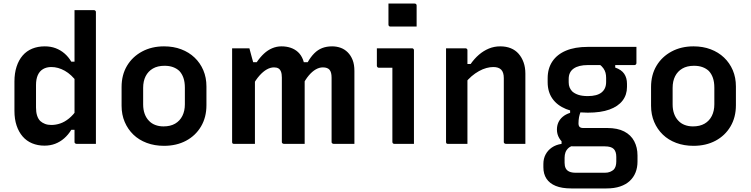

<svg xmlns="http://www.w3.org/2000/svg" viewBox="-20 -807 4210 1077"><path d="M231 -547Q265 -547 292.5 -536.5Q320 -526 342 -507Q364 -488 380 -461H413V-345Q381 -389 343.5 -410Q306 -431 268 -431Q241 -431 221.5 -419.5Q202 -408 192 -385.5Q182 -363 182 -330V-204Q182 -178 188 -159Q194 -140 206 -128Q217 -118 232.5 -112Q248 -106 268 -106Q293 -106 318 -114.5Q343 -123 367 -142.5Q391 -162 413 -194V-79H380Q363 -51 340 -31Q317 -11 289.5 -0.5Q262 10 229 10Q192 10 160.5 -3Q129 -16 107 -41.5Q85 -67 73 -103Q61 -139 61 -185V-350Q61 -396 73 -433Q85 -470 107 -495.5Q129 -521 160.5 -534Q192 -547 231 -547ZM507 -750Q511 -750 513 -748.5Q515 -747 516.5 -745Q518 -743 518 -739Q518 -664 518 -587Q518 -510 518 -433.5Q518 -357 518 -282Q518 -207 518 -135Q518 -99 518 -65.5Q518 -32 518 0Q505 0 491 0Q477 0 463.5 0Q450 0 436 0Q422 0 409 0Q406 0 403.5 -1.5Q401 -3 399.5 -5Q398 -7 398 -11Q398 -91 398 -171Q398 -251 398 -330.5Q398 -410 398 -490Q398 -570 398 -650Q398 -675 398 -700Q398 -725 398 -750Q411 -750 425 -750Q439 -750 452.5 -750Q466 -750 480 -750Q494 -750 507 -750Z M900 -547Q953 -547 996.5 -530.5Q1040 -514 1071.5 -484Q1103 -454 1120.5 -413Q1138 -372 1138 -322V-217Q1138 -149 1107.5 -97.5Q1077 -46 1023.5 -17.5Q970 11 900 11Q847 11 803 -5.5Q759 -22 728 -52Q697 -82 679.5 -123Q662 -164 662 -214V-319Q662 -387 692.5 -438Q723 -489 777 -518Q831 -547 900 -547ZM903 -438Q864 -438 837.5 -422.5Q811 -407 797 -379.5Q783 -352 783 -314V-221Q783 -192 791.5 -168.5Q800 -145 816 -129Q830 -114 851 -106Q872 -98 897 -98Q936 -98 962.5 -113.5Q989 -129 1003 -157Q1017 -185 1017 -222V-315Q1017 -347 1009 -370Q1001 -393 986 -409Q971 -423 950.5 -430.5Q930 -438 903 -438Z M1968 0Q1952 0 1930 0Q1908 0 1887 0Q1866 0 1851 0Q1848 0 1845.5 -1.5Q1843 -3 1841.5 -5Q1840 -7 1840 -11Q1840 -49 1840 -87Q1840 -125 1840 -162Q1840 -199 1840 -235Q1840 -271 1840 -305Q1840 -339 1840 -371Q1840 -402 1828.5 -415.5Q1817 -429 1791 -429Q1771 -429 1751 -417.5Q1731 -406 1712 -383.5Q1693 -361 1676 -327L1659 -458H1706Q1723 -488 1743 -508Q1763 -528 1787.5 -537.5Q1812 -547 1843 -547Q1868 -547 1890.5 -539Q1913 -531 1930.5 -513.5Q1948 -496 1958 -470.5Q1968 -445 1968 -409Q1968 -381 1968 -345.5Q1968 -310 1968 -269.5Q1968 -229 1968 -186Q1968 -143 1968 -100Q1968 -75 1968 -50Q1968 -25 1968 0ZM1689 0Q1675 0 1652 0Q1629 0 1607 0Q1585 0 1572 0Q1569 0 1566.5 -1.5Q1564 -3 1562.5 -5Q1561 -7 1561 -11Q1561 -49 1561 -87Q1561 -125 1561 -162Q1561 -199 1561 -235.5Q1561 -272 1561 -306Q1561 -340 1561 -372Q1561 -393 1556 -405.5Q1551 -418 1541.5 -423.5Q1532 -429 1517 -429Q1497 -429 1476.5 -417.5Q1456 -406 1435.5 -383Q1415 -360 1396 -325L1375 -458H1420Q1439 -486 1460.5 -506Q1482 -526 1507 -536.5Q1532 -547 1559 -547Q1587 -547 1610.5 -539Q1634 -531 1651.5 -515Q1669 -499 1679 -474Q1689 -449 1689 -415Q1689 -392 1689 -354Q1689 -316 1689 -264Q1689 -212 1689 -146Q1689 -80 1689 0ZM1410 0Q1397 0 1382 0Q1367 0 1351 0Q1335 0 1320 0Q1305 0 1293 0Q1290 0 1288 -0.5Q1286 -1 1284.5 -2.5Q1283 -4 1282.5 -6Q1282 -8 1282 -11Q1282 -82 1282 -153Q1282 -224 1282 -294.5Q1282 -365 1282 -436Q1282 -464 1282 -489.5Q1282 -515 1282 -536Q1292 -536 1304.5 -536Q1317 -536 1330.5 -536Q1344 -536 1356.5 -536Q1369 -536 1379 -536Q1379 -536 1383.5 -519Q1388 -502 1394 -480Q1400 -458 1405 -441Q1410 -424 1410 -424Q1410 -360 1410 -290Q1410 -220 1410 -147.5Q1410 -75 1410 0Z M2181 -11Q2181 -42 2181 -83.5Q2181 -125 2181 -172Q2181 -219 2181 -266Q2181 -313 2181 -355Q2181 -397 2181 -427H2172Q2165 -427 2157 -427Q2149 -427 2140 -427Q2131 -427 2122 -427Q2113 -427 2105 -427Q2100 -427 2097 -430.5Q2094 -434 2094 -438Q2094 -462 2094 -487Q2094 -512 2094 -536Q2110 -536 2131 -536Q2152 -536 2174.5 -536Q2197 -536 2218.5 -536Q2240 -536 2259 -536Q2278 -536 2291 -536Q2295 -536 2297 -534.5Q2299 -533 2300.5 -531Q2302 -529 2302 -525Q2302 -477 2302 -422Q2302 -367 2302 -310.5Q2302 -254 2302 -199.5Q2302 -145 2302 -95Q2302 -80 2302 -64Q2302 -48 2302 -32Q2302 -16 2302 0Q2273 0 2247.5 0Q2222 0 2192 0Q2187 0 2184 -3Q2181 -6 2181 -11ZM2159 -787Q2177 -787 2195 -787Q2213 -787 2232.5 -787Q2252 -787 2270 -787Q2288 -787 2306 -787Q2311 -787 2314 -784Q2317 -781 2317 -776V-658Q2299 -658 2281 -658Q2263 -658 2243.5 -658Q2224 -658 2206 -658Q2188 -658 2170 -658Q2165 -658 2162 -661Q2159 -664 2159 -669Z M2927 0Q2898 0 2872.5 0Q2847 0 2817 0Q2814 0 2811.5 -1.5Q2809 -3 2807.5 -5Q2806 -7 2806 -11Q2806 -71 2806 -130.5Q2806 -190 2806 -250Q2806 -310 2806 -369Q2806 -401 2791.5 -416Q2777 -431 2747 -431Q2729 -431 2708.5 -425.5Q2688 -420 2666.5 -408Q2645 -396 2625 -379Q2605 -362 2587 -338V-448H2620Q2641 -478 2666.5 -500Q2692 -522 2722 -534.5Q2752 -547 2786 -547Q2819 -547 2845 -536.5Q2871 -526 2889 -505.5Q2907 -485 2917 -457Q2927 -429 2927 -394Q2927 -346 2927 -297Q2927 -248 2927 -199Q2927 -150 2927 -101Q2927 -75 2927 -50Q2927 -25 2927 0ZM2602 0Q2583 0 2565.5 0Q2548 0 2530 0Q2512 0 2493 0Q2490 0 2488 -0.5Q2486 -1 2484.5 -2.5Q2483 -4 2482.5 -6Q2482 -8 2482 -11Q2482 -65 2482 -118Q2482 -171 2482 -224Q2482 -277 2482 -330.5Q2482 -384 2482 -437Q2482 -467 2482 -492.5Q2482 -518 2482 -536Q2504 -536 2522 -536Q2540 -536 2557 -536Q2574 -536 2591 -536Q2595 -536 2597 -534.5Q2599 -533 2600.5 -531Q2602 -529 2602 -525Q2602 -438 2602 -350.5Q2602 -263 2602 -175.5Q2602 -88 2602 0Z M3104 -80Q3104 -102 3112 -120Q3120 -138 3136.5 -152Q3153 -166 3178 -174V-204L3238 -182Q3231 -166 3228 -149.5Q3225 -133 3225 -115Q3225 -101 3231.5 -95Q3238 -89 3251 -89H3386Q3444 -89 3481.5 -69.5Q3519 -50 3537.5 -15Q3556 20 3556 65V99Q3556 133 3545 160.5Q3534 188 3512.5 208Q3491 228 3458.5 239Q3426 250 3382 250H3184Q3132 250 3097.5 236Q3063 222 3045.5 195.5Q3028 169 3028 131V113Q3028 83 3040.5 59.5Q3053 36 3075.5 20.5Q3098 5 3130 0V-35L3200 9Q3180 13 3168.5 23.5Q3157 34 3152 47.5Q3147 61 3147 78V106Q3147 124 3153 136.5Q3159 149 3173 155.5Q3187 162 3210 162H3373Q3390 162 3402 157Q3414 152 3422 145Q3430 137 3433.5 125Q3437 113 3437 99V73Q3437 43 3422.5 28.5Q3408 14 3373 14H3196Q3172 14 3151 2Q3130 -10 3117 -32Q3104 -54 3104 -80ZM3340 -448 3431 -454V-428Q3466 -416 3481.5 -393Q3497 -370 3497 -337V-319Q3497 -275 3472 -242.5Q3447 -210 3398.5 -192.5Q3350 -175 3277 -175Q3205 -175 3155 -195.5Q3105 -216 3078.5 -254Q3052 -292 3052 -346V-368Q3052 -423 3078.5 -462.5Q3105 -502 3155 -523Q3205 -544 3277 -544Q3345 -544 3413.5 -544Q3482 -544 3550 -544Q3550 -522 3550 -499Q3550 -476 3550 -453Q3550 -449 3547 -445.5Q3544 -442 3539 -442Q3496 -442 3454 -442Q3412 -442 3369 -442Q3326 -442 3277 -442Q3226 -442 3198 -422.5Q3170 -403 3170 -364V-345Q3170 -329 3175 -317Q3180 -305 3189 -295Q3203 -282 3224.5 -275Q3246 -268 3277 -268Q3329 -268 3354.5 -288.5Q3380 -309 3380 -347V-370Q3380 -386 3376.5 -399Q3373 -412 3364.5 -424Q3356 -436 3340 -448Z M3870 -547Q3923 -547 3966.5 -530.5Q4010 -514 4041.5 -484Q4073 -454 4090.5 -413Q4108 -372 4108 -322V-217Q4108 -149 4077.5 -97.5Q4047 -46 3993.5 -17.5Q3940 11 3870 11Q3817 11 3773 -5.5Q3729 -22 3698 -52Q3667 -82 3649.5 -123Q3632 -164 3632 -214V-319Q3632 -387 3662.5 -438Q3693 -489 3747 -518Q3801 -547 3870 -547ZM3873 -438Q3834 -438 3807.5 -422.5Q3781 -407 3767 -379.5Q3753 -352 3753 -314V-221Q3753 -192 3761.5 -168.5Q3770 -145 3786 -129Q3800 -114 3821 -106Q3842 -98 3867 -98Q3906 -98 3932.5 -113.5Q3959 -129 3973 -157Q3987 -185 3987 -222V-315Q3987 -347 3979 -370Q3971 -393 3956 -409Q3941 -423 3920.5 -430.5Q3900 -438 3873 -438Z"/></svg>

Font: Recursive SemiBold
Style: Regular
Weight: 600
Version: Version 1.085